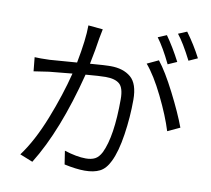

<svg xmlns="http://www.w3.org/2000/svg" viewBox="-91 -946 1182 1075"><g transform="rotate(10 500.0 -409.0)"><path d="M972.7 -706.1 922.9 -683.6Q874 -779.3 838.9 -822.3L887.7 -842.8Q936.5 -776.4 972.7 -706.1ZM862.3 -666 811.5 -643.6Q768.6 -732.4 730.5 -783.2L779.3 -803.7Q822.3 -743.2 862.3 -666ZM336.9 -781.2 419.9 -773.4Q414.1 -742.2 409.2 -718.8Q401.4 -662.1 382.8 -571.3Q466.8 -578.1 499 -578.1Q571.3 -578.1 614.3 -542Q657.2 -505.9 657.2 -414.1Q657.2 -316.4 642.1 -215.8Q627 -115.2 598.6 -57.6Q576.2 -10.7 542.5 6.3Q508.8 23.4 457 23.4Q408.2 23.4 340.8 8.8L329.1 -67.4Q399.4 -44.9 451.2 -44.9Q482.4 -44.9 503.4 -55.7Q524.4 -66.4 540 -96.7Q586.9 -194.3 586.9 -405.3Q586.9 -469.7 561.5 -491.7Q536.1 -513.7 482.4 -513.7Q449.2 -513.7 369.1 -506.8Q284.2 -173.8 160.2 25.4L86.9 -3.9Q154.3 -94.7 209.5 -234.9Q264.6 -375 295.9 -500Q271.5 -498 225.1 -493.2Q178.7 -488.3 164.1 -487.3Q151.4 -485.4 79.1 -474.6L71.3 -553.7Q99.6 -551.8 156.2 -553.7Q167 -553.7 310.5 -565.4Q336.9 -701.2 336.9 -781.2ZM695.3 -627 759.8 -657.2Q803.7 -602.5 858.9 -494.1Q914.1 -385.7 943.4 -306.6L874 -274.4Q848.6 -357.4 796.4 -463.9Q744.1 -570.3 695.3 -627Z"/></g></svg>

Font: Gen Shin Gothic Monospace Normal
Style: Regular
Weight: 350
Designer: [Source Han Sans]
Ryoko NISHIZUKA  (kana & ideographs); Paul D. Hunt (Latin, Greek & Cyrillic); Wenlong ZHANG  (bopomofo
Version: Version 1.002.20150607